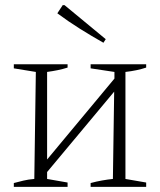

<svg xmlns="http://www.w3.org/2000/svg" viewBox="-20 -730 626 750"><path d="M34 0V-15Q53 -20 71.5 -24.5Q90 -29 114 -31L120 -449L34 -463V-479H244V-466Q225 -460 205.5 -456Q186 -452 164 -449V-107L427 -423V-449L334 -463V-479H551V-466Q515 -454 470 -449V-31L551 -17V0H334V-15Q356 -21 378.5 -25Q401 -29 421 -31L426 -372L164 -58V-31L244 -17V0ZM384 -563Q338 -589 292.5 -617.5Q247 -646 204 -678L225 -710H232L393 -577Z"/></svg>

Font: Piazzolla ExtraLight
Style: Regular
Weight: 200
Designer: Juan Pablo del Peral
Foundry: Huerta Tipografica
Version: Version 1.330